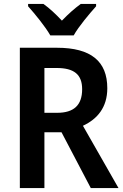

<svg xmlns="http://www.w3.org/2000/svg" viewBox="-20 -957 628 977"><path d="M236 -777H355C380 -822 435 -887 469 -925V-937H391C358 -913 329 -887 295 -852C263 -886 232 -915 201 -937H123V-925C158 -886 211 -821 236 -777ZM270 -714H81V0H206V-284H293L442 0H583L402 -317C475 -351 526 -410 526 -508C526 -645 443 -714 270 -714ZM268 -611C357 -611 398 -578 398 -503C398 -421 355 -383 271 -383H206V-611Z"/></svg>

Font: Noto Sans Myanmar UI SemiCondensed SemiBold
Style: Regular
Weight: 600
Width: 4
Designer: Monotype Design Team
Foundry: Monotype Imaging Inc.
Version: Version 2.103